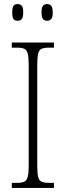

<svg xmlns="http://www.w3.org/2000/svg" viewBox="-20 -923 324 943"><path d="M38 0V-25H63Q87 -25 99 -30.5Q111 -36 116 -54Q121 -72 121 -109V-605Q121 -642 116 -660Q111 -678 99 -683.5Q87 -689 63 -689H38V-714H245V-689H221Q197 -689 184.5 -683.5Q172 -678 167.5 -660Q163 -642 163 -605V-109Q163 -72 167.5 -54Q172 -36 184.5 -30.5Q197 -25 221 -25H245V0ZM211 -821Q198 -821 191 -829.5Q184 -838 184 -861Q184 -886 191 -894.5Q198 -903 211 -903Q224 -903 231.5 -894.5Q239 -886 239 -861Q239 -838 231.5 -829.5Q224 -821 211 -821ZM66 -821Q53 -821 46.5 -829.5Q40 -838 40 -861Q40 -886 46.5 -894.5Q53 -903 66 -903Q80 -903 87 -894.5Q94 -886 94 -861Q94 -838 87 -829.5Q80 -821 66 -821Z"/></svg>

Font: Noto Serif Tamil Condensed ExtraLight
Style: Italic
Weight: 200
Width: 3
Italic angle: -12°
Designer: Indian Type Foundry, Tom Grace, and the Monotype Design Team
Foundry: Monotype Imaging Inc.
Version: Version 2.003; ttfautohint (v1.8.4.7-5d5b)